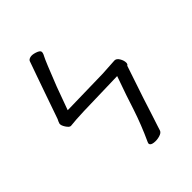

<svg xmlns="http://www.w3.org/2000/svg" viewBox="-201 -802 903 903"><g transform="rotate(-45 250.0 -350.5)"><path d="M267 -15Q266 -18 269 -25Q305 -103 331 -182Q349 -240 387 -346H382Q360 -346 348 -345L160 -340Q103 -338 68 -334H67Q58 -334 46.5 -351.5Q35 -369 37 -380Q40 -390 46 -401Q73 -479 91 -530Q112 -590 123 -621Q134 -652 139 -666L146 -686Q149 -694 161.5 -697.5Q174 -701 194 -694.5Q214 -688 216.5 -679.5Q219 -671 209.5 -654Q200 -637 151 -512Q129 -452 109 -397H114L347 -402L430 -407Q443 -407 452.5 -391Q462 -375 462 -361Q462 -350 455 -347Q387 -146 374 -102Q359 -58 355.5 -45.5Q352 -33 348 -22Q344 -11 325 -5.5Q306 0 287.5 -2.5Q269 -5 267 -15Z"/></g></svg>

Font: LXGW WenKai Mono TC
Style: Regular
Weight: 400
Designer: LXGW / Fontworks Inc.
Foundry: LXGW / Fontworks Inc.
Version: Version 1.330